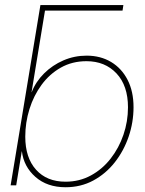

<svg xmlns="http://www.w3.org/2000/svg" viewBox="-20 -748 587 775"><path d="M244.6 7.8Q170.4 7.8 123 -33.9Q75.7 -75.7 68.4 -137.2H67.9L45.4 0H22.9L143.1 -727.5H478L474.6 -705.1H161.6L107.4 -376H107.9Q124.5 -418.5 158 -451.7Q191.4 -484.9 235.8 -504.2Q280.3 -523.4 329.6 -523.4Q385.7 -523.4 428.5 -497.8Q471.2 -472.2 495.1 -425.5Q519 -378.9 519 -315.4Q519 -254.4 499.3 -196.5Q479.5 -138.7 443.1 -92.5Q406.7 -46.4 356.4 -19.3Q306.2 7.8 244.6 7.8ZM244.6 -14.6Q300.8 -14.6 346.9 -39.8Q393.1 -64.9 426.5 -107.7Q460 -150.4 478.3 -204.1Q496.6 -257.8 496.6 -314.9Q496.6 -402.3 450.2 -451.7Q403.8 -501 329.1 -501Q271.5 -501 225.6 -475.1Q179.7 -449.2 147.7 -405.5Q115.7 -361.8 98.9 -307.6Q82 -253.4 82 -196.3Q82 -111.3 125.5 -63Q168.9 -14.6 244.6 -14.6Z"/></svg>

Font: Inter Display Thin
Style: Italic
Weight: 100
Italic angle: -9.39999°
Designer: Rasmus Andersson
Foundry: rsms
Version: Version 4.000;git-a52131595